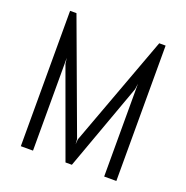

<svg xmlns="http://www.w3.org/2000/svg" viewBox="-126 -816 905 933"><g transform="rotate(20 327.0 -350.0)"><path d="M574 0V-700H541L329 -126L327 -100L325 -126L113 -700H80V0H143V-480L147 -450L311 0H344L507 -450L511 -480V0Z"/></g></svg>

Font: Abel
Style: Regular
Weight: 400
Designer: Matthew Desmond
Foundry: Matthew Desmond
Version: Version 1.002